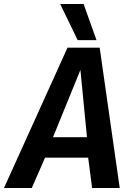

<svg xmlns="http://www.w3.org/2000/svg" viewBox="-55 -947 675 967"><path d="M-35 0 285 -707H447L548 0H409L389 -153H172L105 0ZM212 -256H383L350 -595ZM336 -745 248 -927H366L431 -745Z"/></svg>

Font: Georama ExtraCondensed Thin SemiBold
Style: Italic
Weight: 600
Italic angle: -9°
Version: Version 1.001